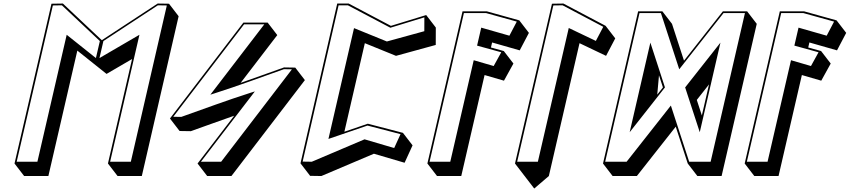

<svg xmlns="http://www.w3.org/2000/svg" viewBox="-20 -924 4802 1085"><path d="M781.4 70.7 989.4 -832.3 935 -903 871 -904 555.4 -696.9 335.4 -904 270.9 -903 62 0 116.4 70.7H253.4L417 -638L582 -506.4L582.1 -506.6L582.2 -506.4L726.3 -590.4L590 0L644.4 70.7ZM544.3 -692 522 -595.9 356.9 -727.5 191.3 -10H74.3L278.7 -893.2L329.8 -894ZM564.3 -692 872 -894 922.7 -893.2 719.3 -10H602.3L768 -727.5L542.1 -595.9Z M1355.5 -796.4 940.4 -254.4 994.8 -183.7 1058.2 -182.7C1140 -211.6 1221.6 -241.5 1303.4 -270L1096.4 0L1150.8 70.7H1287.8L1702.9 -471.3L1648.5 -542L1585 -543C1503.2 -514.1 1421.7 -484.2 1339.8 -455.6L1546.9 -725.7L1492.5 -796.4ZM1359.2 -786.4H1473.5L1168.7 -388.9L1194.7 -397.2C1325.4 -438.8 1456.9 -487.8 1584.5 -533L1629.7 -532.3L1229.7 -10H1115.4L1420.2 -407.4L1394.2 -399.2C1263.4 -357.6 1132 -308.5 1004.4 -263.4L959.2 -264.1Z M2388.4 -839 2189.1 -777.9 1950.4 -904H1885.7L1678.1 -1L1732.5 69.7L1796.1 70.7L2093 -55.3L2266.4 -4.3L2311.4 -102.6L2257 -173.3L2058.5 -224.9L1926.1 -179.6L2041.7 -680L2217.8 -608.4L2442.4 -670L2442.8 -768.3ZM2378.1 -826 2377.8 -747.7 2166.2 -689.6 1980.6 -765.1 1836 -138.9 2056.7 -214.4 2243.4 -165.9 2207.5 -87.4 2040.1 -136.7 1741.9 -10 1690.3 -10.8 1893.4 -894H1945.9L2186 -767.2Z M2754.3 -655.6 2760.9 -684 2917 -639.4 2968.9 -738.2 2914.5 -808.9 2730.8 -860H2593.8L2395.2 0L2449.6 70.7H2586.6L2718.4 -499.9L2828 -468.1L2881.4 -564.9L2827 -635.6ZM2699.5 -767.8 2676 -666.2 2812.6 -628.6 2769.8 -550.9 2657 -583.7 2524.5 -10H2407.5L2601.5 -850H2727.2L2900.4 -801.9L2858.6 -722.3Z M2890.2 0 2944.6 70.7 2999 141.4 3081.6 70.7 3254.9 -680 3404.9 -608.4 3456.8 -707.2 3402.4 -778 3163.7 -904 3099.2 -903ZM2902.5 -10 3106.9 -893.2 3159.2 -894 3389.1 -772.5 3347.2 -692.8 3194.1 -765.9 3019.5 -10Z M3578.9 70.7 3798.6 -208.1 3866.4 0 3920.8 70.7H4057.8L4256.4 -789.3L4202 -860H4065L3845.3 -581.2L3777.5 -789.3L3723.1 -860H3586.1L3387.6 0L3441.9 70.7ZM3703.9 -498.5 3726.3 -430 3694.2 -389.2ZM3946.2 -271.6 3917.6 -359.3 3986.7 -447ZM4051.3 -683.2 3851.8 -430 3934.4 -176.8ZM3538.3 -176.8 3737.7 -430 3655.2 -683.2ZM3521 -10H3399.9L3593.8 -850H3714.9L3818.4 -532.5L4068.6 -850H4189.7L3995.8 -10H3874.6L3771.1 -327.5Z M4547.3 -655.6 4553.9 -684 4710 -639.4 4761.9 -738.2 4707.5 -808.9 4523.8 -860H4386.8L4188.2 0L4242.6 70.7H4379.6L4511.4 -499.9L4621 -468.1L4674.4 -564.9L4620 -635.6ZM4492.5 -767.8 4469 -666.2 4605.6 -628.6 4562.8 -550.9 4450 -583.7 4317.5 -10H4200.5L4394.5 -850H4520.2L4693.4 -801.9L4651.6 -722.3Z"/></svg>

Font: Stormning
Style: AsgardObl
Weight: 400
Designer: Robert Jablonski, Mew Too
Foundry: Cannot Into Space Fonts
Version: Version 0.90